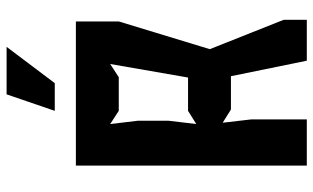

<svg xmlns="http://www.w3.org/2000/svg" viewBox="-204 -746 950 582"><g transform="rotate(-90 271.0 -455.0)"><path d="M60 0H200V-169L190 -255L230 -230H331L378 0H502V-70L413 -294L497 -570V-700H60ZM186 -335 196 -419V-512L186 -596L226 -570H328L368 -596L327 -360H226ZM226 -764H310L420 -910H276Z"/></g></svg>

Font: Pescante Normal
Style: Regular
Weight: 400
Designer: Ariel Martín Pérez
Foundry: Tunera Type Foundry
Version: Version 1.000;FEAKit 1.0